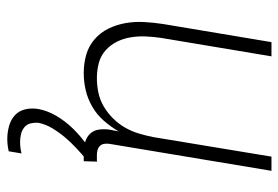

<svg xmlns="http://www.w3.org/2000/svg" viewBox="-142 -418 783 540"><g transform="rotate(90 250.0 -148.5)"><path d="M186 8Q159 8 134.5 1Q110 -6 91 -22.5Q72 -39 61 -61.5Q50 -84 45.5 -109.5Q41 -135 42.5 -162Q44 -189 48 -215L99 -520H139L87 -209Q84 -188 83 -166.5Q82 -145 85.5 -124Q89 -103 98 -85Q107 -67 122 -53.5Q137 -40 157.5 -34.5Q178 -29 200 -29Q220 -29 240 -33Q260 -37 278.5 -47.5Q297 -58 313 -74Q329 -90 339.5 -108.5Q350 -127 356 -147Q362 -167 366 -187L421 -520H461L385 -64Q384 -57 385 -50Q386 -43 390.5 -38Q395 -33 402 -31Q409 -29 416 -29H435L434 8H409Q394 8 380 4Q366 0 356.5 -10Q347 -20 345 -34.5Q343 -49 345 -64L350 -90Q337 -68 320 -48.5Q303 -29 280.5 -16Q258 -3 234 2.5Q210 8 186 8ZM371 223Q353 223 335 218Q317 213 304.5 201.5Q292 190 288 172.5Q284 155 287 136Q292 109 307 84Q322 59 342 38.5Q362 18 385.5 1Q409 -16 435 -30L430 0Q413 14 397 29Q381 44 367 60.5Q353 77 341.5 96Q330 115 326 135Q325 146 327.5 157Q330 168 338.5 175Q347 182 358 184.5Q369 187 380 187Q388 187 396 186Q404 185 412 183L406 219Q397 221 388.5 222Q380 223 371 223Z"/></g></svg>

Font: Iosevka Extralight
Style: Italic
Weight: 200
Italic angle: -9°
Monospace: yes
Designer: Belleve Invis
Foundry: Belleve Invis
Version: Version 32.5.0; ttfautohint (v1.8.4)